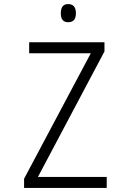

<svg xmlns="http://www.w3.org/2000/svg" viewBox="-20 -921 640 941"><path d="M352 -856Q352 -901 314 -901Q278 -901 278 -856Q278 -812 314 -812Q352 -812 352 -856ZM503 0V-54H166L492 -669V-714H123V-660H425L98 -45V0Z"/></svg>

Font: Noto Sans Mono UI Light
Style: Regular
Weight: 300
Designer: Monotype Design team
Foundry: Monotype Imaging Inc.
Version: 1.000